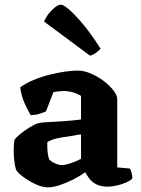

<svg xmlns="http://www.w3.org/2000/svg" viewBox="-20 -804 606 827"><path d="M187 3Q163 3 134.5 -10Q106 -23 82 -40.5Q58 -58 49 -73Q44 -89 41.5 -112Q39 -135 39 -156Q39 -171 40 -183Q41 -195 43 -203Q51 -213 64 -224Q77 -235 92.5 -245.5Q108 -256 122 -263.5Q136 -271 144 -273Q153 -276 176 -277.5Q199 -279 222 -280Q239 -281 254.5 -282Q270 -283 284.5 -284.5Q299 -286 310 -287Q321 -288 329 -290V-391Q308 -403 289.5 -407.5Q271 -412 257 -412Q248 -412 233 -410.5Q218 -409 210 -407L178 -324Q171 -321 154 -315Q137 -309 112 -308Q103 -323 87.5 -356Q72 -389 67 -428Q92 -446 124.5 -459.5Q157 -473 192.5 -482Q228 -491 260 -495.5Q292 -500 314 -500Q342 -500 372 -487Q402 -474 427.5 -454.5Q453 -435 469 -414Q485 -393 485 -377V-83L540 -78Q543 -72 546.5 -61Q550 -50 550 -35Q540 -25 521 -17Q502 -9 481 -4.5Q460 0 445 0Q414 0 395 -10Q376 -20 365 -34.5Q354 -49 347 -62Q325 -46 295.5 -31Q266 -16 237 -6.5Q208 3 187 3ZM246 -93Q256 -93 271 -97Q286 -101 302 -107.5Q318 -114 329 -120V-225Q316 -224 302.5 -221Q289 -218 272 -216Q247 -213 223.5 -207.5Q200 -202 184 -192Q183 -176 184.5 -154.5Q186 -133 192 -117Q202 -107 218 -100Q234 -93 246 -93ZM368 -564 170 -711Q177 -729 190 -745.5Q203 -762 217.5 -773Q232 -784 242 -784Q254 -784 280.5 -760.5Q307 -737 342 -694.5Q377 -652 413 -594Q408 -588 396 -578.5Q384 -569 368 -564Z"/></svg>

Font: Texturina 12pt ExtraBold
Style: Regular
Weight: 800
Designer: Guillermo Torres Carreño
Foundry: Omnibus-Type
Version: Version 1.002